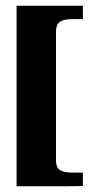

<svg xmlns="http://www.w3.org/2000/svg" viewBox="-20 -554 371 672"><path d="M176 8Q176 31 189 40.5Q202 50 232 50H270V97Q266 97 248.5 97.5Q231 98 206 98Q181 98 153.5 98Q126 98 101 98Q76 98 58.5 98Q41 98 38 98V-534H270V-487H232Q202 -487 189 -477Q176 -467 176 -444Z"/></svg>

Font: Genos Thin SemiBold
Style: Regular
Weight: 600
Version: Version 1.010